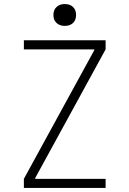

<svg xmlns="http://www.w3.org/2000/svg" viewBox="-20 -929 640 949"><path d="M98 0V-45L446 -681V-685H98V-730H502V-685L154 -49V-45H502V0ZM300 -801Q275 -801 259.5 -815.5Q244 -830 244 -855Q244 -880 259.5 -894.5Q275 -909 300 -909Q326 -909 341 -894.5Q356 -880 356 -855Q356 -830 341 -815.5Q326 -801 300 -801Z"/></svg>

Font: M PLUS Code Latin 60 Light
Style: Regular
Weight: 300
Width: 7
Monospace: yes
Designer: Coji Morishita
Foundry: UNDERFOREST DESIGN
Version: Version 1.005; ttfautohint (v1.8.3)